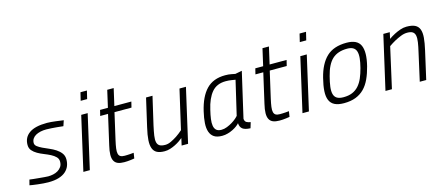

<svg xmlns="http://www.w3.org/2000/svg" viewBox="-51 -1206 3933 1725"><g transform="rotate(-15 1915.5 -343.5)"><path d="M496 -443Q467 -446 439 -449Q415 -451 388 -453Q361 -455 339 -455Q310 -455 285 -449.5Q260 -444 240.5 -433Q221 -422 210 -405Q199 -388 199 -366Q199 -347 217 -333Q235 -319 262.5 -306Q290 -293 322 -279.5Q354 -266 381.5 -248Q409 -230 427 -206Q445 -182 445 -148Q445 -116 434 -88Q423 -60 398.5 -38Q374 -16 334 -3.5Q294 9 236 9Q216 9 190 7Q164 5 139 2Q114 -1 93.5 -4Q73 -7 64 -9L77 -59Q88 -57 112.5 -54.5Q137 -52 164 -49.5Q191 -47 214.5 -45Q238 -43 248 -43Q270 -43 294.5 -48Q319 -53 339 -65Q359 -77 372 -96Q385 -115 385 -144Q385 -170 367 -188Q349 -206 322 -220Q295 -234 263 -246.5Q231 -259 204 -274.5Q177 -290 159 -311Q141 -332 141 -364Q141 -433 195 -471.5Q249 -510 361 -510Q379 -510 400 -508Q421 -506 442 -503.5Q463 -501 482 -498Q501 -495 513 -494Z M677 -500H737L623 0H563ZM723 -698H783L765 -623H705Z M972 -446 916 -201Q906 -157 902 -127Q898 -97 902.5 -78.5Q907 -60 920.5 -52Q934 -44 959 -44Q970 -44 984 -44.5Q998 -45 1012 -46Q1028 -47 1044 -49L1036 2Q1019 5 1002 7Q988 9 971 10Q954 11 941 11Q905 11 882 1.5Q859 -8 847.5 -29.5Q836 -51 836.5 -85.5Q837 -120 849 -170L912 -446H839L852 -499H925L961 -657H1021L985 -499H1143L1130 -446Z M1651 -500 1537 0H1477L1492 -66Q1479 -55 1460 -42Q1441 -29 1418 -17.5Q1395 -6 1369.5 2Q1344 10 1318 10Q1274 10 1247.5 -3.5Q1221 -17 1209.5 -47Q1198 -77 1201 -124Q1204 -171 1220 -239L1280 -500H1340L1280 -241Q1268 -187 1262.5 -149.5Q1257 -112 1262.5 -88.5Q1268 -65 1286 -54.5Q1304 -44 1338 -44Q1364 -44 1393 -58Q1422 -72 1448 -89Q1478 -109 1507 -135L1591 -500Z M2076 -88Q2078 -64 2093 -55Q2108 -46 2131 -43L2115 10Q2064 8 2042 -9.5Q2020 -27 2018 -63Q2009 -52 1992.5 -39.5Q1976 -27 1954 -16Q1932 -5 1906 2.5Q1880 10 1853 10Q1805 10 1778 -8Q1751 -26 1739.5 -59.5Q1728 -93 1731 -140Q1734 -187 1748 -246Q1778 -376 1842 -442.5Q1906 -509 2017 -509Q2051 -509 2074 -504Q2097 -499 2110 -497L2173 -509ZM1861 -44Q1886 -44 1912.5 -54.5Q1939 -65 1962 -79Q1985 -93 2001.5 -107.5Q2018 -122 2024 -130L2098 -446Q2084 -448 2061 -452Q2038 -456 2008 -456Q1925 -456 1878.5 -401Q1832 -346 1809 -244Q1798 -199 1793 -162Q1788 -125 1792.5 -99Q1797 -73 1813 -58.5Q1829 -44 1861 -44Z M2416 -446 2360 -201Q2350 -157 2346 -127Q2342 -97 2346.5 -78.5Q2351 -60 2364.5 -52Q2378 -44 2403 -44Q2414 -44 2428 -44.5Q2442 -45 2456 -46Q2472 -47 2488 -49L2480 2Q2463 5 2446 7Q2432 9 2415 10Q2398 11 2385 11Q2349 11 2326 1.5Q2303 -8 2291.5 -29.5Q2280 -51 2280.5 -85.5Q2281 -120 2293 -170L2356 -446H2283L2296 -499H2369L2405 -657H2465L2429 -499H2587L2574 -446Z M2715 -500H2775L2661 0H2601ZM2761 -698H2821L2803 -623H2743Z M3146 -509Q3247 -509 3274.5 -445Q3302 -381 3271 -257Q3255 -194 3232 -144Q3209 -94 3175.5 -60Q3142 -26 3095.5 -8Q3049 10 2986 10Q2932 10 2899.5 -6.5Q2867 -23 2853 -56.5Q2839 -90 2842 -140.5Q2845 -191 2862 -258Q2893 -383 2959.5 -446Q3026 -509 3146 -509ZM2995 -43Q3043 -43 3077.5 -57.5Q3112 -72 3137 -100Q3162 -128 3179 -167.5Q3196 -207 3209 -257Q3222 -307 3225.5 -344.5Q3229 -382 3221.5 -406.5Q3214 -431 3193.5 -443.5Q3173 -456 3138 -456Q3050 -456 2999.5 -409.5Q2949 -363 2923 -258Q2909 -205 2904 -164.5Q2899 -124 2906 -97Q2913 -70 2934.5 -56.5Q2956 -43 2995 -43Z M3373 0 3487 -500H3547L3534 -441Q3561 -460 3590 -475Q3615 -488 3645 -498.5Q3675 -509 3704 -509Q3754 -509 3782.5 -495Q3811 -481 3822.5 -450.5Q3834 -420 3830 -373Q3826 -326 3811 -260L3752 0H3692L3750 -259Q3762 -310 3767.5 -347Q3773 -384 3768.5 -408Q3764 -432 3747 -443.5Q3730 -455 3696 -455Q3667 -455 3636 -442.5Q3605 -430 3579 -416Q3548 -399 3518 -378L3433 0Z"/></g></svg>

Font: Panefresco 250wt
Style: Italic
Weight: 300
Version: Version 1.000